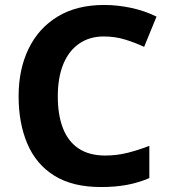

<svg xmlns="http://www.w3.org/2000/svg" viewBox="-20 -744 682 774"><path d="M398 -597Q341 -597 299 -568Q257 -539 235 -485Q213 -431 213 -355Q213 -280 234 -226.5Q255 -173 297.5 -145Q340 -117 404 -117Q451 -117 494.5 -128Q538 -139 582 -156V-26Q537 -7 490.5 1.5Q444 10 387 10Q273 10 199.5 -35.5Q126 -81 90.5 -164Q55 -247 55 -356Q55 -464 95 -547Q135 -630 212 -677Q289 -724 400 -724Q453 -724 507.5 -712.5Q562 -701 611 -677L561 -555Q525 -572 484.5 -584.5Q444 -597 398 -597Z"/></svg>

Font: Noto Sans Cherokee
Style: Regular
Weight: 400
Designer: Monotype Design Team
Foundry: Monotype Imaging Inc.
Version: Version 2.001